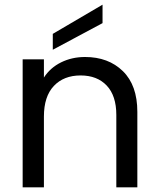

<svg xmlns="http://www.w3.org/2000/svg" viewBox="-20 -802 680 822"><path d="M344 -558Q444 -558 506 -497.5Q568 -437 568 -323V0H478V-310Q478 -392 437 -435.5Q396 -479 325 -479Q253 -479 210.5 -434Q168 -389 168 -303V0H77V-548H168V-470Q195 -512 241.5 -535Q288 -558 344 -558ZM419 -703 206 -589V-657L419 -782Z"/></svg>

Font: MSTAGE
Style: Regular
Weight: 400
Designer: Ninad Kale (Devanagari), Jonny Pinhorn (Latin)
Foundry: Indian Type Foundry
Version: 4.004